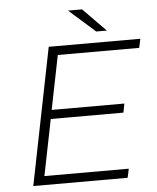

<svg xmlns="http://www.w3.org/2000/svg" viewBox="-56 -852 735 900"><g transform="rotate(-5 312.0 -402.5)"><path d="M232 -602 181 -348H523L515 -306H173L120 -42H517L508 0H64L193 -644H624L615 -602ZM298 -805H364L471 -696H421Z"/></g></svg>

Font: Montserrat Ace
Style: Light Italic
Weight: 300
Italic angle: -11.3°
Designer: Julieta Ulanovsky
Foundry: Julieta Ulanovsky
Version: Version 1